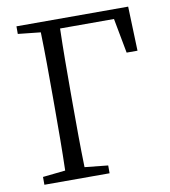

<svg xmlns="http://www.w3.org/2000/svg" viewBox="-82 -799 772 870"><g transform="rotate(-10 304.0 -364.5)"><path d="M493 -685H245Q243 -614 242.5 -540.5Q242 -467 242 -392V-337Q242 -265 242.5 -192Q243 -119 245 -47L352 -36V0H52V-36L156 -47Q158 -118 158.5 -191Q159 -264 159 -337V-392Q159 -465 158.5 -538Q158 -611 156 -683L52 -694V-729H566L573 -525H523Z"/></g></svg>

Font: Shippori Mincho TTF
Style: Regular
Weight: 400
Version: Version 2.100